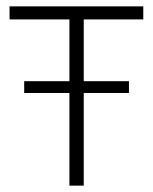

<svg xmlns="http://www.w3.org/2000/svg" viewBox="-20 -583 482 603"><path d="M10 -522V-563H430V-522ZM56 -291V-328H385V-291ZM243 -545V0H198V-545Z"/></svg>

Font: Darker Grotesque
Style: Regular
Weight: 400
Designer: Gabriel Lam
Foundry: TypeRant
Version: Version 1.000;gftools[0.9.28]